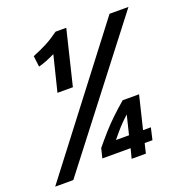

<svg xmlns="http://www.w3.org/2000/svg" viewBox="-144 -813 881 925"><g transform="rotate(-20 297.0 -350.5)"><path d="M-17 0 514 -693H611L76 0ZM375 0 388 -50H243L255 -99Q283 -133 310 -163.5Q337 -194 366.5 -222Q396 -250 431 -280H515L474 -111H514L500 -50H460L448 0ZM335 -111H402L426 -209Q407 -192 391.5 -176Q376 -160 362.5 -144Q349 -128 335 -111ZM148 -421 193 -603Q168 -591 149 -583.5Q130 -576 108 -570L101 -626Q143 -643 174.5 -659.5Q206 -676 240 -701H295L227 -421Z"/></g></svg>

Font: Ubuntu Sans Mono Medium
Style: Italic
Weight: 500
Italic angle: -13.5°
Monospace: yes
Designer: Dalton Maag Ltd
Foundry: Dalton Maag Ltd
Version: Version 1.006